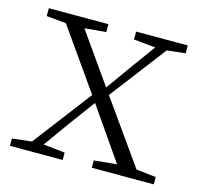

<svg xmlns="http://www.w3.org/2000/svg" viewBox="-81 -595 712 682"><g transform="rotate(15 275.0 -254.0)"><path d="M11 0H205V-27L114 -37H98L11 -27ZM56 0H100L191 -127L284 -253H285L264 -273ZM312 0H540V-27L441 -38H425L312 -27ZM286 -242 489 -508H446L357 -386L269 -263H267ZM420 0H492L295 -278L133 -508H65L255 -238ZM18 -479 115 -470H137L237 -479V-508H18ZM339 -479 431 -470H446L529 -479V-508H339Z"/></g></svg>

Font: Source Han Serif TW VF
Style: Regular
Weight: 250
Designer: Ryoko NISHIZUKA 西塚涼子 (kana & ideographs); Frank Grießhammer (Latin, Greek & Cyrillic); Wenlong ZHANG 张文龙 (bopomofo); San
Foundry: Adobe
Version: Version 2.002;hotconv 1.1.0;makeotfexe 2.6.0